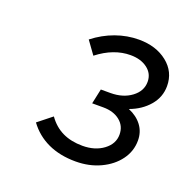

<svg xmlns="http://www.w3.org/2000/svg" viewBox="-77 -777 496 506"><g transform="rotate(20 171.5 -524.5)"><path d="M184 -345Q140 -345 106.5 -360.5Q73 -376 51 -406L90 -437Q107 -413 131 -401.5Q155 -390 187 -390Q222 -390 245.5 -407.5Q269 -425 269 -451Q269 -475 251 -489.5Q233 -504 204 -504H173L182 -546H209Q244 -546 267.5 -563.5Q291 -581 291 -607Q291 -630 272.5 -644Q254 -658 225 -658Q178 -658 133 -623L107 -659Q135 -681 167 -692.5Q199 -704 232 -704Q280 -704 311.5 -679Q343 -654 343 -614Q343 -583 322.5 -559Q302 -535 269 -523Q293 -513 306.5 -495Q320 -477 320 -453Q320 -423 302 -398.5Q284 -374 253 -359.5Q222 -345 184 -345Z"/></g></svg>

Font: Red Hat Display
Style: Italic
Weight: 300
Italic angle: -12°
Designer: Pentagram, MCKL
Foundry: Pentagram, MCKL
Version: Version 1.023